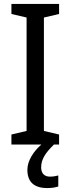

<svg xmlns="http://www.w3.org/2000/svg" viewBox="-20 -734 358 975"><path d="M189 116C189 76 209 44 254 0H280V-51L203 -69V-645L280 -663V-714H38V-663L115 -645V-69L38 -51V0H190C152 33 119 81 119 128C119 188 151 221 220 221C243 221 260 218 276 213V157C267 159 254 163 234 163C206 163 189 147 189 116Z"/></svg>

Font: Noto Sans Ethiopic SemiCondensed
Style: Regular
Weight: 400
Width: 4
Designer: Monotype Design Team
Foundry: Monotype Imaging Inc.
Version: Version 2.102